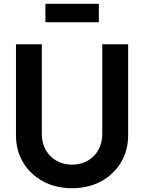

<svg xmlns="http://www.w3.org/2000/svg" viewBox="-20 -978 758 1010"><path d="M359 12Q445 12 511.5 -24Q578 -60 616 -123Q654 -186 654 -266V-745H518V-273Q518 -226 497.5 -189.5Q477 -153 441.5 -132.5Q406 -112 359 -112Q313 -112 277 -132.5Q241 -153 220.5 -189.5Q200 -226 200 -273V-745H64V-266Q64 -186 102 -123Q140 -60 206.5 -24Q273 12 359 12ZM219 -861H500V-958H219Z"/></svg>

Font: Plus Jakarta Sans
Style: Bold
Weight: 700
Designer: Gumpita Rahayu
Foundry: Tokotype
Version: Version 2.004; ttfautohint (v1.8.3)